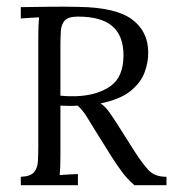

<svg xmlns="http://www.w3.org/2000/svg" viewBox="-20 -547 512 567"><path d="M41.4 0V-24.9Q69.7 -26 80.1 -38Q90.6 -49.9 91.9 -70.2Q93.1 -90.6 93.1 -117V-441.5Q93.1 -456.9 93.7 -470.7Q94.2 -484.4 95.3 -495.8Q81.8 -495.4 68.4 -494.3Q55 -493.2 41.4 -492.5V-525.9Q83.6 -526.6 126.9 -527.1Q170.2 -527.7 213.4 -526.6Q322 -525.1 369.8 -489.7Q417.7 -454.3 417.7 -392Q418 -362.7 406.7 -332.4Q395.3 -302.2 364.9 -277.8Q334.4 -253.4 277.2 -241.7Q291.9 -231.4 303.4 -214.9Q315 -198.4 328.9 -176.4L379.9 -96.1Q399.3 -66 417.7 -45.5Q436 -24.9 471.6 -24.9V0H377Q355 -19.4 340.5 -39.1Q326 -58.7 310.2 -83.2L260 -163.5Q249.7 -179.7 237.6 -200Q225.5 -220.4 209.4 -235.1Q196.9 -234 184.1 -234.3Q171.3 -234.7 158.4 -235.1V-89.5Q158.4 -69.3 157.9 -54.5Q157.3 -39.6 156.2 -30.1Q169.8 -30.8 183.2 -31.7Q196.6 -32.6 210.1 -33V0ZM205 -262.9Q266.2 -265.1 305.5 -292.1Q344.7 -319 344.7 -383.9Q344.7 -412.2 336.6 -433.6Q328.6 -455.1 312.1 -469.4Q295.6 -483.7 270.3 -490.8Q245 -498 210.1 -498Q182.3 -498 171.6 -486.8Q161 -475.6 159.7 -455.4Q158.4 -435.3 158.4 -408.5V-264.4Q170.2 -263.3 181.2 -262.9Q192.2 -262.6 205 -262.9Z"/></svg>

Font: Parastoo
Style: Regular
Weight: 400
Foundry: Saber Rastikerdar (saber.rastikerdar@gmail.com)
Version: Version 3.000